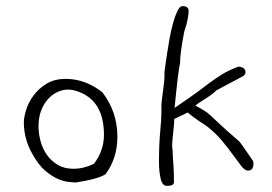

<svg xmlns="http://www.w3.org/2000/svg" viewBox="-20 -590 890 628"><path d="M325 -20Q300 -4 227 7Q220 6 205 5Q190 4 170 -4.5Q150 -13 128 -31.5Q106 -50 85 -88Q71 -113 64.5 -138.5Q58 -164 58 -190Q58 -206 65.5 -230.5Q73 -255 89.5 -277.5Q106 -300 132 -316Q158 -332 195 -332Q259 -332 315 -288Q364 -224 364 -143Q364 -72 325 -20ZM242 -288Q221 -297 202 -297Q186 -297 169 -289.5Q152 -282 138 -267Q124 -252 115 -229.5Q106 -207 106 -177Q106 -154 112.5 -129Q119 -104 133 -84Q147 -64 168.5 -51Q190 -38 220 -38Q254 -38 287 -54Q320 -97 320 -149Q320 -256 242 -288Z M808 -63Q809 -60 809 -55Q809 -32 791 -32Q781 -32 770 -46Q759 -60 743.5 -81.5Q728 -103 707.5 -128Q687 -153 658 -176Q647 -184 630.5 -194.5Q614 -205 594 -222L550 -201Q550 -194 549 -181.5Q548 -169 546.5 -156Q545 -143 544 -132Q543 -121 543 -117Q543 -111 543.5 -105.5Q544 -100 545 -95V-88Q545 -77 547 -53.5Q549 -30 549 6Q549 18 526 18Q511 18 505.5 -5.5Q500 -29 500 -59Q500 -118 504 -159.5Q508 -201 508 -224V-244Q508 -251 509.5 -264Q511 -277 513 -291Q515 -305 516.5 -319Q518 -333 518 -343V-355Q518 -357 520.5 -374Q523 -391 526.5 -415Q530 -439 535 -466Q540 -493 546.5 -516Q553 -539 560.5 -554.5Q568 -570 577 -570Q597 -570 597 -554Q597 -545 594 -528Q591 -511 583 -488Q576 -453 572.5 -427Q569 -401 569 -384Q563 -360 551 -237Q571 -251 599.5 -270.5Q628 -290 664 -318Q683 -332 706 -346.5Q729 -361 760 -372Q768 -372 775.5 -367.5Q783 -363 783 -354Q783 -348 777 -342L687 -294Q685 -291 675.5 -283.5Q666 -276 654 -268.5Q642 -261 631.5 -254Q621 -247 619 -245Q639 -234 648.5 -228Q658 -222 669 -212Q680 -202 700 -183Q720 -164 762 -128Q772 -116 783 -99.5Q794 -83 808 -63Z"/></svg>

Font: Gaegu Light
Style: Regular
Weight: 300
Designer: JIKJI
Foundry: JIKJI
Version: Version 1.00